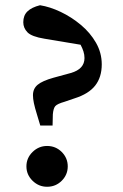

<svg xmlns="http://www.w3.org/2000/svg" viewBox="-20 -700 472 734"><path d="M160 14Q128 14 104.5 -9Q81 -32 81 -64Q81 -96 104.5 -119Q128 -142 160 -142Q193 -142 216 -119Q239 -96 239 -64Q239 -32 216 -9Q193 14 160 14ZM369 -454Q369 -405 344 -373Q319 -341 265 -324L227 -311Q199 -303 191.5 -294.5Q184 -286 182 -263L181 -220H134L122 -260Q113 -289 109.5 -306Q106 -323 106 -336Q106 -361 124 -376Q142 -391 185 -403L251 -421Q303 -436 303 -478Q303 -491 299 -503.5Q295 -516 288 -529L150 -552Q101 -560 85 -576.5Q69 -593 69 -615Q69 -641 85 -656.5Q101 -672 133 -680Q171 -674 212 -654.5Q253 -635 289 -605Q325 -575 347 -536.5Q369 -498 369 -454Z"/></svg>

Font: Source Serif Pro Semibold
Style: Regular
Weight: 600
Designer: Frank Grießhammer
Foundry: Adobe Systems Incorporated
Version: Version 3.000;hotconv 1.0.109;makeotfexe 2.5.65596